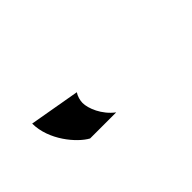

<svg xmlns="http://www.w3.org/2000/svg" viewBox="3 -1116 593 593"><g transform="rotate(-45 300.0 -819.5)"><path d="M266 -870C259 -860 255 -845 255 -834C255 -810 272 -767 308 -740H194C157 -760 100 -827 100 -899Z"/></g></svg>

Font: Brassia
Style: Regular
Weight: 400
Designer: Ariel Martín Pérez
Foundry: Tunera Type Foundry
Version: Version 1.600;hotconv 1.0.109;makeotfexe 2.5.65596